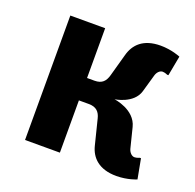

<svg xmlns="http://www.w3.org/2000/svg" viewBox="-98 -612 737 725"><g transform="rotate(20 270.0 -250.0)"><path d="M445 -395C449 -410 460 -420 470 -420C480 -420 490 -415 490 -415H495L510 -495C510 -495 475 -510 430 -510C360 -510 327 -475 315 -430L290 -340C283 -315 270 -300 240 -300H210V-500H70V0H210V-210H250C280 -210 294 -195 300 -170L325 -70C336 -25 370 10 440 10C485 10 520 -5 520 -5L505 -85H500C500 -85 490 -80 480 -80C470 -80 459 -90 455 -105L435 -185C419 -250 335 -260 335 -260C335 -260 409 -270 425 -325Z"/></g></svg>

Font: Scada
Style: Bold
Weight: 700
Designer: Jovanny Lemonad
Foundry: Jovanny Lemonad
Version: Version 3.005